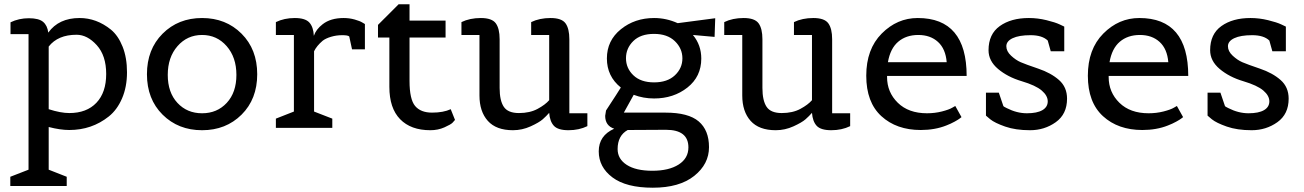

<svg xmlns="http://www.w3.org/2000/svg" viewBox="-20 -596 6077 895"><path d="M291 271H28V228L113 195V-437H29V-492Q68 -511 114.5 -511Q161 -511 181 -494Q201 -477 205 -444Q254 -512 351 -512Q430 -512 497 -458Q531 -430 551.5 -378.5Q572 -327 572 -259Q572 -191 549 -137.5Q526 -84 487 -53Q408 10 303 10Q261 10 207 -4V195L291 228ZM303 -69Q384 -69 429.5 -117Q475 -165 475 -251Q475 -337 431 -385.5Q387 -434 337 -434Q250 -434 207 -379V-87Q263 -69 303 -69Z M1106 -61.5Q1033 11 922 11Q811 11 738 -61.5Q665 -134 665 -250Q665 -366 738 -439Q811 -512 922 -512Q1033 -512 1106 -439Q1179 -366 1179 -250Q1179 -134 1106 -61.5ZM807 -116.5Q852 -68 922 -68Q992 -68 1037 -116.5Q1082 -165 1082 -247Q1082 -329 1036.5 -381Q991 -433 922 -433Q853 -433 807.5 -381Q762 -329 762 -247Q762 -165 807 -116.5Z M1529 0H1266V-43L1350 -76V-433H1266V-493Q1305 -512 1354 -512Q1403 -512 1422 -491Q1441 -470 1443 -429Q1453 -459 1484 -483Q1521 -512 1582 -512Q1609 -512 1633.5 -505Q1658 -498 1669 -491L1681 -484V-366H1621L1608 -426Q1602 -432 1575 -432Q1548 -432 1523 -424.5Q1498 -417 1484 -406Q1456 -382 1444 -357V-76L1529 -43Z M2081 -87 2101 -37Q2097 -32 2089.5 -24Q2082 -16 2052 -2.5Q2022 11 1986 11Q1895 11 1845 -40.5Q1795 -92 1795 -191V-421H1742V-480L1838 -576H1889V-500H2057V-421H1889V-219Q1889 -133 1915 -102Q1941 -71 1994 -71Q2047 -71 2081 -87Z M2718 -68V-8Q2679 11 2630 11Q2581 11 2562 -9.5Q2543 -30 2540 -70Q2527 -55 2510 -40Q2493 -25 2453.5 -7Q2414 11 2371 11Q2293 11 2254 -32.5Q2215 -76 2215 -151V-433H2131V-493Q2170 -512 2221.5 -512Q2273 -512 2291 -487.5Q2309 -463 2309 -413V-186Q2309 -127 2328.5 -98Q2348 -69 2399 -69Q2450 -69 2486 -88.5Q2522 -108 2540 -129V-433H2456V-493Q2495 -512 2546.5 -512Q2598 -512 2616 -487.5Q2634 -463 2634 -413V-68Z M3249 -323Q3249 -239 3184.5 -188Q3120 -137 3029 -137Q2979 -137 2934 -154L2888 -71H3082Q3189 -71 3237 -30Q3285 11 3285 90Q3285 169 3216 224Q3147 279 3023 279Q2899 279 2835 231Q2771 183 2771 109.5Q2771 36 2843 4Q2801 -10 2801 -56L2805 -81Q2862 -168 2874 -188Q2809 -240 2809 -323.5Q2809 -407 2874 -459.5Q2939 -512 3029 -512Q3086 -512 3139 -488L3314 -511L3311 -424L3210 -433Q3249 -386 3249 -323ZM2859 99Q2859 145 2901.5 172.5Q2944 200 3021 200Q3098 200 3143.5 171Q3189 142 3189 91Q3189 9 3084 9L2906 10Q2859 36 2859 99ZM3029 -212Q3091 -212 3126 -245Q3161 -278 3161 -324Q3161 -370 3126 -404Q3091 -438 3028.5 -438Q2966 -438 2932 -404.5Q2898 -371 2898 -324.5Q2898 -278 2932.5 -245Q2967 -212 3029 -212Z M3943 -68V-8Q3904 11 3855 11Q3806 11 3787 -9.5Q3768 -30 3765 -70Q3752 -55 3735 -40Q3718 -25 3678.5 -7Q3639 11 3596 11Q3518 11 3479 -32.5Q3440 -76 3440 -151V-433H3356V-493Q3395 -512 3446.5 -512Q3498 -512 3516 -487.5Q3534 -463 3534 -413V-186Q3534 -127 3553.5 -98Q3573 -69 3624 -69Q3675 -69 3711 -88.5Q3747 -108 3765 -129V-433H3681V-493Q3720 -512 3771.5 -512Q3823 -512 3841 -487.5Q3859 -463 3859 -413V-68Z M4272 10Q4159 10 4088.5 -54.5Q4018 -119 4018 -243Q4018 -367 4090 -439.5Q4162 -512 4258 -512Q4486 -512 4486 -242H4115V-237Q4115 -166 4165 -117Q4215 -68 4301 -68Q4338 -68 4371 -76.5Q4404 -85 4419 -94L4433 -102L4462 -50Q4459 -48 4453.5 -43.5Q4448 -39 4430 -29Q4412 -19 4391 -11Q4338 10 4272 10ZM4119 -306H4393Q4388 -368 4352.5 -400.5Q4317 -433 4260.5 -433Q4204 -433 4167 -401.5Q4130 -370 4119 -306Z M4941 -357H4878L4864 -407Q4838 -432 4784 -432Q4730 -432 4700.5 -418Q4671 -404 4671 -380.5Q4671 -357 4693 -336.5Q4715 -316 4738 -306Q4761 -296 4820 -276Q4879 -256 4916.5 -223Q4954 -190 4954 -136Q4954 -64 4901.5 -26.5Q4849 11 4781.5 11Q4714 11 4665.5 -6Q4617 -23 4596 -40L4576 -57V-164H4636L4657 -102Q4658 -99 4673 -92Q4720 -68 4767 -68Q4814 -68 4839 -82.5Q4864 -97 4864 -123.5Q4864 -150 4836 -174Q4808 -198 4742.5 -217.5Q4677 -237 4632.5 -274.5Q4588 -312 4588 -362Q4588 -437 4640.5 -474.5Q4693 -512 4776 -512Q4817 -512 4858 -502Q4899 -492 4920 -482L4941 -472Z M5305 10Q5192 10 5121.5 -54.5Q5051 -119 5051 -243Q5051 -367 5123 -439.5Q5195 -512 5291 -512Q5519 -512 5519 -242H5148V-237Q5148 -166 5198 -117Q5248 -68 5334 -68Q5371 -68 5404 -76.5Q5437 -85 5452 -94L5466 -102L5495 -50Q5492 -48 5486.5 -43.5Q5481 -39 5463 -29Q5445 -19 5424 -11Q5371 10 5305 10ZM5152 -306H5426Q5421 -368 5385.5 -400.5Q5350 -433 5293.5 -433Q5237 -433 5200 -401.5Q5163 -370 5152 -306Z M5974 -357H5911L5897 -407Q5871 -432 5817 -432Q5763 -432 5733.5 -418Q5704 -404 5704 -380.5Q5704 -357 5726 -336.5Q5748 -316 5771 -306Q5794 -296 5853 -276Q5912 -256 5949.5 -223Q5987 -190 5987 -136Q5987 -64 5934.5 -26.5Q5882 11 5814.5 11Q5747 11 5698.5 -6Q5650 -23 5629 -40L5609 -57V-164H5669L5690 -102Q5691 -99 5706 -92Q5753 -68 5800 -68Q5847 -68 5872 -82.5Q5897 -97 5897 -123.5Q5897 -150 5869 -174Q5841 -198 5775.5 -217.5Q5710 -237 5665.5 -274.5Q5621 -312 5621 -362Q5621 -437 5673.5 -474.5Q5726 -512 5809 -512Q5850 -512 5891 -502Q5932 -492 5953 -482L5974 -472Z"/></svg>

Font: Belgrano
Style: Regular
Weight: 400
Version: Version 1.002